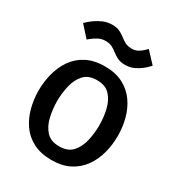

<svg xmlns="http://www.w3.org/2000/svg" viewBox="-170 -804 843 918"><g transform="rotate(30 251.5 -345.0)"><path d="M33 -250Q33 -298 45 -344Q57 -390 82.5 -427Q108 -464 150 -486Q192 -508 251 -508Q311 -508 352.5 -486Q394 -464 420 -427Q446 -390 458 -344Q470 -298 470 -250Q470 -202 458 -156Q446 -110 420 -73Q394 -36 352.5 -14Q311 8 251 8Q192 8 150 -14Q108 -36 82.5 -73Q57 -110 45 -156Q33 -202 33 -250ZM135 -250Q135 -208 144.5 -165.5Q154 -123 179 -95Q204 -67 251 -67Q299 -67 324 -95Q349 -123 358.5 -165.5Q368 -208 368 -250Q368 -292 358.5 -334Q349 -376 324 -404Q299 -432 251 -432Q204 -432 179 -404Q154 -376 144.5 -334Q135 -292 135 -250ZM56 -635Q56 -635 66 -644.5Q76 -654 93.5 -666.5Q111 -679 133.5 -688.5Q156 -698 182 -698Q207 -698 223.5 -690Q240 -682 253 -671.5Q266 -661 281 -653Q296 -645 319 -645Q339 -645 355 -655Q371 -665 380.5 -675Q390 -685 390 -685L446 -625Q446 -625 437.5 -615.5Q429 -606 413 -593.5Q397 -581 376 -571.5Q355 -562 329 -562Q304 -562 287.5 -570Q271 -578 258 -588.5Q245 -599 230 -607Q215 -615 192 -615Q171 -615 152.5 -605Q134 -595 122 -585Q110 -575 110 -575Z"/></g></svg>

Font: Epunda Sans Medium
Style: Regular
Weight: 500
Designer: Simon Atzbach
Foundry: typofactur
Version: Version 2.204; ttfautohint (v1.8.4.7-5d5b)